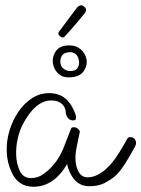

<svg xmlns="http://www.w3.org/2000/svg" viewBox="-20 -702 539 732"><path d="M107.3 10Q49.3 10 24.6 -45Q7.3 -81 5.7 -122.5Q4.1 -164 16 -203.5Q27.9 -243 49.9 -275.5Q71.9 -308 101.9 -327.5Q131.9 -347 167.9 -347Q231.9 -347 260.4 -284Q279.9 -243 259.9 -243Q241.9 -243 234 -260Q230.4 -267 230.6 -274.5Q230.9 -282 226.8 -291Q213.3 -319 175.3 -319Q114.3 -319 65.8 -226Q54.1 -203 47.3 -172Q40.4 -141 41.7 -109.5Q43 -78 55.5 -50Q68.7 -23 98.7 -23Q124.7 -23 146.5 -39Q168.3 -55 182.4 -72Q211.8 -105 231.6 -162Q234.7 -170 239.7 -183Q244.7 -196 251.1 -212Q253.9 -217 260.9 -217Q276.9 -217 284.6 -201L272.8 -144Q260.7 -88 277 -52Q289 -26 314 -26Q335 -26 355 -37Q374.9 -48 385.4 -59Q408.5 -80 428.8 -111.5Q449 -143 466.6 -175Q468.7 -179 476.7 -179Q491.7 -179 496.4 -167Q502 -156 494.2 -142Q472.4 -102 454 -73.5Q435.6 -45 414.8 -27Q400.3 -16 378.1 -4Q355.8 8 319.8 8Q270.8 8 246.8 -44Q237.2 -64 236.2 -77Q185.3 10 107.3 10ZM240.9 -407Q216.9 -407 202 -421.5Q187.2 -436 182.8 -455Q176.8 -481 191.7 -505Q206.7 -529 243.7 -529Q270.7 -529 287.7 -514Q304.6 -499 309.2 -479Q315 -454 298.9 -430.5Q282.9 -407 240.9 -407ZM247.3 -431Q269.3 -431 276.7 -444.5Q284.1 -458 280.4 -474Q273.7 -503 246.7 -503Q224.7 -503 215.9 -489Q207.2 -475 211.1 -458Q214.1 -445 225.2 -438Q236.3 -431 247.3 -431ZM218.8 -559Q214.8 -559 209.3 -563.5Q203.7 -568 202.8 -572Q201.6 -577 204.7 -581Q210.9 -589 223.1 -605.5Q235.2 -622 249 -640.5Q262.7 -659 272.7 -672Q275.8 -676 280.6 -679Q285.4 -682 289.4 -682Q294.4 -682 299.9 -677.5Q305.5 -673 307.6 -668L308.1 -666Q309.5 -660 302.6 -651Q295.6 -642 273.6 -616Q251.6 -590 226.1 -562Q222.8 -559 218.8 -559Z"/></svg>

Font: Oooh Baby
Style: Normal
Weight: 400
Designer: Robert E. Leuschke
Foundry: Robert E. Leuschke
Version: Version 1.011; ttfautohint (v1.8.3)